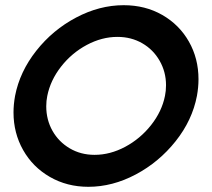

<svg xmlns="http://www.w3.org/2000/svg" viewBox="-20 -710 816 739"><path d="M32 -277Q32 -308 38 -341Q56 -434 119.5 -514.5Q183 -595 273 -642.5Q363 -690 456 -690Q539 -690 604.5 -652.5Q670 -615 707 -550Q744 -485 744 -405Q744 -374 738 -341Q720 -247 656 -166.5Q592 -86 502.5 -38.5Q413 9 320 9Q238 9 172 -29Q106 -67 69 -132.5Q32 -198 32 -277ZM158 -301Q158 -249 182 -206.5Q206 -164 248.5 -139Q291 -114 344 -114Q404 -114 462 -145Q520 -176 561.5 -228.5Q603 -281 615 -341Q619 -360 619 -382Q619 -433 594.5 -476Q570 -519 527.5 -543.5Q485 -568 432 -568Q372 -568 314 -537Q256 -506 215 -453.5Q174 -401 162 -341Q158 -322 158 -301Z"/></svg>

Font: Teachers SemiBold
Style: Italic
Weight: 600
Designer: Alfredo Marco Pradil & Chank Diesel
Version: Version 0.009